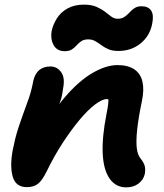

<svg xmlns="http://www.w3.org/2000/svg" viewBox="-20 -799 708 829"><path d="M525 10Q480 10 453.5 -27.5Q427 -65 423.5 -135.5Q420 -206 440 -308Q445 -332 447 -348.5Q449 -365 447.5 -376Q446 -387 440.5 -395.5Q435 -404 425 -411Q450 -411 466.5 -402.5Q483 -394 489 -377.5Q495 -361 487 -333Q475 -355 464.5 -363Q454 -371 440 -371Q421 -371 390 -347.5Q359 -324 323.5 -281.5Q288 -239 251 -182.5Q214 -126 182 -60Q162 -19 143.5 -5Q125 9 96 9Q48 9 35 -36Q22 -81 35 -151Q45 -202 57 -239.5Q69 -277 81 -309.5Q93 -342 104.5 -375Q116 -408 124 -451Q131 -481 149.5 -496.5Q168 -512 198 -512Q226 -512 244 -487.5Q262 -463 252 -415Q249 -387 241.5 -364.5Q234 -342 223 -317Q212 -292 200 -256Q188 -220 175 -165L147 -208Q202 -312 261.5 -381Q321 -450 379.5 -484Q438 -518 487 -518Q533 -518 560 -499.5Q587 -481 595 -446.5Q603 -412 593 -364Q578 -292 572.5 -241.5Q567 -191 570.5 -160Q574 -129 589 -112Q600 -98 604.5 -83.5Q609 -69 605 -47Q599 -22 577.5 -6Q556 10 525 10ZM259 -578Q226 -578 211.5 -604.5Q197 -631 203 -665Q209 -693 225.5 -719.5Q242 -746 271.5 -762.5Q301 -779 343 -779Q375 -779 396.5 -769.5Q418 -760 433 -748.5Q448 -737 460.5 -727.5Q473 -718 488 -718Q503 -718 513 -723.5Q523 -729 531 -737Q539 -745 547 -753Q555 -761 565.5 -766.5Q576 -772 591 -772Q620 -772 632.5 -753.5Q645 -735 637 -696Q627 -644 587 -611.5Q547 -579 491 -579Q465 -579 448 -586.5Q431 -594 417.5 -604Q404 -614 391 -621.5Q378 -629 361 -629Q343 -629 331.5 -621.5Q320 -614 311.5 -604Q303 -594 291 -586Q279 -578 259 -578Z"/></svg>

Font: Shantell Sans
Style: Bold Italic
Weight: 700
Italic angle: -11°
Designer: Stephen Nixon, Anya Danilova, Shantell Martin
Foundry: Arrow Type
Version: Version 1.011;[c5ecc13dd]